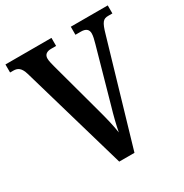

<svg xmlns="http://www.w3.org/2000/svg" viewBox="-166 -843 930 972"><g transform="rotate(-30 299.0 -357.0)"><path d="M253 0H342L515 -591C533 -655 544 -667 574 -667H598V-714H382V-667H414C443 -667 457 -655 457 -632C457 -617 452 -597 446 -576L359 -266C344 -215 333 -171 325 -129C319 -171 307 -220 294 -268L208 -585C204 -601 199 -619 199 -633C199 -656 214 -667 240 -667H269V-714H0V-667H18C44 -667 62 -657 74 -616Z"/></g></svg>

Font: Noto Serif Condensed Semi
Style: Regular
Weight: 600
Width: 3
Designer: Monotype Design Team
Foundry: Monotype Imaging Inc.
Version: Version 1.002